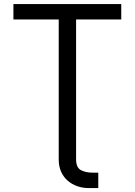

<svg xmlns="http://www.w3.org/2000/svg" viewBox="-20 -748 682 972"><path d="M365.2 0V58.6Q365.2 101.1 390.6 113.8Q416 126.5 450.2 126H477.5V204.1H428.7Q398.9 204.1 371.8 194.8Q344.7 185.5 323.2 167.2Q301.8 148.9 289.6 121.8Q277.3 94.7 277.3 59.6V0ZM47.9 -649.4V-727.5H593.8V-649.4H365.2V0H277.3V-649.4Z"/></svg>

Font: Inter V
Style: 
Weight: 400
Designer: Rasmus Andersson
Foundry: rsms
Version: Version 4.000;git-a3f224843